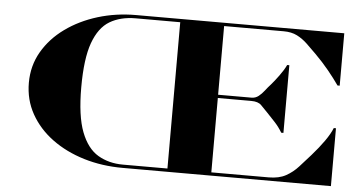

<svg xmlns="http://www.w3.org/2000/svg" viewBox="-49 -788 1652 876"><g transform="rotate(5 777.0 -350.0)"><path d="M540 -700H1494V-460H1484Q1462 -491.5 1433.8 -526Q1405.5 -560.5 1371 -595Q1348 -618 1326.5 -638.5Q1305 -659 1279.5 -672Q1254 -685 1218 -685H945V-370.5H1098Q1116 -370.5 1130 -381.5Q1144 -392.5 1156 -408.2Q1168 -424 1181 -438Q1196 -455 1216.5 -483Q1237 -511 1247 -533H1257V-223H1247Q1232 -248 1213.5 -268.2Q1195 -288.5 1177 -307Q1159 -325.5 1144.5 -340.5Q1130 -355.5 1098 -355.5H945V-15H1208Q1254.5 -15 1286 -32.2Q1317.5 -49.5 1342.2 -76.8Q1367 -104 1393.5 -134Q1426.5 -171.5 1450 -205Q1473.5 -238.5 1484 -265H1494V0H540Q445 0 361.8 -25.2Q278.5 -50.5 215.2 -97Q152 -143.5 116 -207.8Q80 -272 80 -350Q80 -428 117.2 -492.2Q154.5 -556.5 219 -603Q283.5 -649.5 366.2 -674.8Q449 -700 540 -700ZM540 -15H744V-685H540Q470.5 -685 421.5 -655.8Q372.5 -626.5 346.2 -553.8Q320 -481 320 -350Q320 -219 348 -146.2Q376 -73.5 425.8 -44.2Q475.5 -15 540 -15Z"/></g></svg>

Font: Engraving CC
Style: Bold
Weight: 700
Designer: indestructible type*
Foundry: Cowboy Collective
Version: Version 1.000